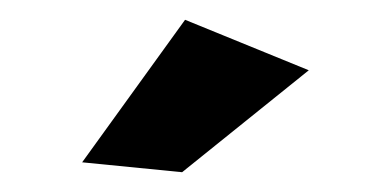

<svg xmlns="http://www.w3.org/2000/svg" viewBox="-20 -780 390 194"><path d="M167 -760 292 -709 164 -606 63 -616Z"/></svg>

Font: TypoPRO Montserrat Alternates
Style: Regular
Weight: 500
Designer: Julieta Ulanovsky
Foundry: Julieta Ulanovsky
Version: Version 6.001